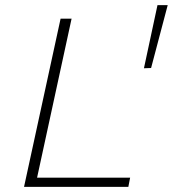

<svg xmlns="http://www.w3.org/2000/svg" viewBox="-20 -731 676 751"><path d="M489 -36 482 0H74L217 -658H260L125 -36ZM543 -464 596 -711H636L571 -465Z"/></svg>

Font: Ysabeau Light
Style: Italic
Weight: 300
Italic angle: -12°
Designer: Christian Thalmann (Catharsis Fonts)
Version: Version 0.003